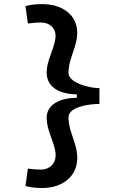

<svg xmlns="http://www.w3.org/2000/svg" viewBox="-20 -814 626 938"><path d="M187.5 104.5C293.5 104.5 374.5 36.6 354.5 -76.2C344.7 -132.3 314.5 -183.1 314.5 -240.2C314.5 -291.5 412.1 -306.2 465.8 -306.2V-383.3C414.1 -383.3 314.5 -410.2 314.5 -458C314.5 -517.6 344.7 -565.9 354.5 -622.1C374 -730.5 293.5 -793.9 187.5 -793.9C149.4 -793.9 126 -790 104.5 -784.2L116.2 -699.2C139.2 -702.1 160.6 -704.1 178.7 -704.1C225.1 -704.1 258.8 -673.8 250 -622.1C240.2 -564.5 208 -516.6 208 -460C208 -392.6 262.7 -354.5 355.5 -353V-336.4C262.7 -335 208 -297.9 208 -238.3C208 -179.2 240.2 -131.3 250 -76.2C260.3 -18.6 225.1 14.6 178.7 14.6C160.6 14.6 139.2 12.7 116.2 9.8L104.5 94.7C126 100.6 149.4 104.5 187.5 104.5Z"/></svg>

Font: CaskaydiaCove Nerd Font
Style: Regular
Weight: 400
Designer: Aaron Bell
Foundry: Saja Typeworks
Version: Version 2111.1;Nerd Fonts 2.3.3